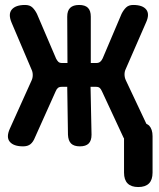

<svg xmlns="http://www.w3.org/2000/svg" viewBox="-20 -580 640 774"><path d="M121 -26Q114 -8 103 1Q92 10 73 10Q35 10 19.5 -8.5Q4 -27 20 -62L107 -255Q112 -265 112 -277.5Q112 -290 107 -300L27 -488Q12 -523 27.5 -541.5Q43 -560 81 -560Q100 -560 110.5 -550Q121 -540 129 -524L206 -344Q210 -336 215 -331Q220 -326 230 -326H252L251 -513Q251 -537 263 -548.5Q275 -560 299 -560Q323 -560 334.5 -548.5Q346 -537 346 -513V-326H368Q378 -326 384 -331Q390 -336 394 -345L470 -524Q478 -540 488.5 -550Q499 -560 517 -560Q555 -560 569.5 -541.5Q584 -523 569 -490L487 -302Q482 -292 482 -280Q482 -268 487 -257L570 -81Q576 -78 581 -74Q595 -59 595 -31V116Q595 145 580.5 159.5Q566 174 537.5 174Q509 174 494.5 159.5Q480 145 480 116V-22Q479 -24 478 -25L391 -212Q387 -221 382 -225.5Q377 -230 367 -230H345L349 -37Q349 -13 337.5 -1.5Q326 10 302 10Q278 10 266.5 -1.5Q255 -13 254 -37L251 -230H229Q219 -230 213.5 -225.5Q208 -221 204 -211Z"/></svg>

Font: Maple Mono NL
Style: Bold
Weight: 700
Monospace: yes
Designer: subframe7536
Version: Version 7.000